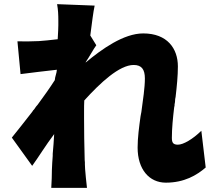

<svg xmlns="http://www.w3.org/2000/svg" viewBox="-20 -844 1040 925"><path d="M261 -722C261 -712 260 -687 258 -655C220 -650 189 -648 167 -646C125 -644 94 -644 64 -645L79 -487C131 -494 202 -502 254 -508C253 -490 245 -476 244 -458C221 -422 192 -381 161 -339L154 -331L145 -318C144 -316 143 -315 141 -314L135 -305C99 -259 64 -214 37 -181L135 -45C163 -83 202 -147 241 -198C239 -164 237 -133 234 -103V-93C232 -71 231 -48 230 -25C230 -9 229 36 227 61H399C396 35 391 -12 390 -30C390 -37 389 -44 389 -52V-62L388 -73C386 -144 385 -214 385 -274V-310C385 -326 385 -342 386 -360C463 -445 555 -531 624 -531C662 -531 678 -510 678 -466C678 -421 669 -364 661 -304L659 -294L657 -283C650 -232 643 -180 643 -133C643 -28 699 36 779 36C868 36 928 0 971 -37L950 -214C908 -173 863 -147 837 -147C813 -147 808 -158 808 -180C808 -225 813 -275 819 -326L821 -336C821 -338 821 -340 821 -341L823 -352C823 -357 824 -362 824 -367L826 -377C832 -428 837 -479 837 -524C837 -610 786 -683 670 -683C576 -683 471 -608 393 -543V-545C411 -571 431 -609 444 -626L415 -673C423 -733 429 -786 436 -817L255 -824C260 -798 261 -771 261 -746V-731C261 -728 261 -725 261 -722Z"/></svg>

Font: Glow Sans SC Normal Heavy
Style: Regular
Weight: 900
Designer: Ryoko NISHIZUKA (kana, bopomofo & ideographs); Paul D. Hunt (Latin, Greek & Cyrillic); Sandoll Communications, Soo-young
Version: Version 0.93